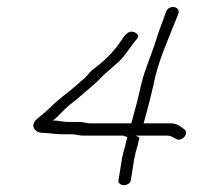

<svg xmlns="http://www.w3.org/2000/svg" viewBox="-20 -540 590 562"><path d="M213 -183H180C172 -183 151.5 -186 143.6 -187H134.6L148.5 -199C157.9 -208 173.6 -225 185.1 -234C210.1 -253 231.2 -273 255.4 -293C271.6 -307 284.2 -323 301.2 -336C312.8 -346 317.6 -351 330.3 -362C350.5 -382 363.5 -407 381.6 -427C387.9 -435 381.2 -443 374.5 -445C354.1 -455 341.1 -430 334.7 -421C312.4 -387.2 285.2 -361.4 252.4 -337C241 -328 232.7 -314 220.3 -305C209.7 -295 196 -284 184.4 -274L165 -259C151.3 -248 138.5 -237 125.5 -224C112.4 -211 102.3 -204 88.4 -192C66.4 -173 80.9 -151 105.9 -151C122.9 -151 143.3 -147 159.3 -147H191.3C201.3 -147 211.6 -143 222.6 -143H339.6C348.3 -141 353 -139 352.7 -137C350.7 -131 348.8 -125 348.2 -121C346.6 -111 343.6 -105 340.7 -93C339.8 -87 339.1 -83 337.5 -79L326.7 -11C325.6 -4 333.7 2 342.7 2C351.7 2 361.6 -4 362.7 -11L373.2 -77C374.8 -81 375.8 -87 376.7 -93C379.5 -104 382.4 -110 384.2 -121C384.8 -125 386.4 -129 388.2 -134C388.7 -137 385.2 -140 376.6 -143H469.6C480.6 -143 487.7 -137 494.2 -134C512.3 -122 535.9 -151 518.7 -162C507.9 -170 499.2 -178 481.4 -179H400.4C407.9 -208 416.4 -236 423.1 -266L429.1 -291C442.3 -359.3 467.7 -412.8 490.6 -471L502.2 -500C508.8 -523 472.5 -527 466 -505L455.4 -476C450 -461 441.7 -440 437.2 -424C424.3 -381 403.4 -337 393.4 -293L387.3 -267C380.4 -236 372.1 -209 364.4 -179H243.4C232.4 -179 224 -183 213 -183Z"/></svg>

Font: CiSf OpenHand
Style: SquObl
Weight: 400
Foundry: Cannot Into Space Fonts
Version: Version 0.7892